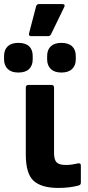

<svg xmlns="http://www.w3.org/2000/svg" viewBox="-71 -913 432 945"><path d="M216 12Q134 12 95 -22.5Q56 -57 56 -153V-482Q56 -495 69 -495H182Q195 -495 195 -482V-160Q195 -127 207.5 -114Q220 -101 253 -101Q270 -101 285 -103.5Q300 -106 314 -109Q327 -111 327 -98V-14Q327 -3 316 0Q298 5 272.5 8.5Q247 12 216 12ZM83 -735Q69 -735 72 -749L107 -883Q111 -893 121 -893H236Q243 -893 246 -889Q249 -885 245 -878L180 -744Q175 -735 165 -735ZM19 -556Q-15 -556 -33 -573.5Q-51 -591 -51 -621V-637Q-51 -668 -33 -685Q-15 -702 19 -702Q55 -702 72.5 -685Q90 -668 90 -637V-621Q90 -591 72.5 -573.5Q55 -556 19 -556ZM231 -556Q197 -556 179 -573.5Q161 -591 161 -621V-637Q161 -668 179 -685Q197 -702 231 -702Q266 -702 284 -685Q302 -668 302 -637V-621Q302 -591 284 -573.5Q266 -556 231 -556Z"/></svg>

Font: Sofia Sans ExtraBold
Style: Regular
Weight: 800
Designer: Botio Nikoltchev, Ani Petrova
Foundry: lettersoup
Version: Version 4.101; ttfautohint (v1.8.4.7-5d5b)